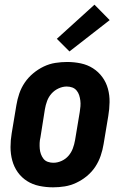

<svg xmlns="http://www.w3.org/2000/svg" viewBox="-20 -793 540 821"><path d="M207 8Q177 8 148 2Q119 -4 95.5 -19Q72 -34 56 -56.5Q40 -79 32.5 -106.5Q25 -134 25 -164Q25 -194 30 -223L50 -343Q54 -368 62.5 -393Q71 -418 86 -440Q101 -462 122 -479.5Q143 -497 167 -508.5Q191 -520 216.5 -524Q242 -528 267 -528Q297 -528 325.5 -522Q354 -516 377.5 -501Q401 -486 417.5 -463.5Q434 -441 441.5 -413.5Q449 -386 448.5 -356Q448 -326 443 -297L423 -177Q419 -152 410.5 -127Q402 -102 387.5 -80Q373 -58 352 -40.5Q331 -23 306.5 -11.5Q282 0 257 4Q232 8 207 8ZM208 -97Q226 -97 243.5 -105Q261 -113 273 -127Q285 -141 291.5 -158.5Q298 -176 301 -194L321 -314Q323 -326 324 -338.5Q325 -351 323.5 -363Q322 -375 318.5 -386Q315 -397 307.5 -406Q300 -415 289 -419Q278 -423 265 -423Q248 -423 230.5 -415Q213 -407 200.5 -393Q188 -379 181.5 -361.5Q175 -344 172 -326L153 -206Q150 -194 149.5 -181.5Q149 -169 150 -157Q151 -145 155 -134Q159 -123 166 -114Q173 -105 184.5 -101Q196 -97 208 -97ZM277 -573 223 -627 384 -773 449 -707Z"/></svg>

Font: Iosevka SS04 Extrabold
Style: Italic
Weight: 800
Italic angle: -9°
Monospace: yes
Designer: Belleve Invis
Foundry: Belleve Invis
Version: Version 19.0.0; ttfautohint (v1.8.4)